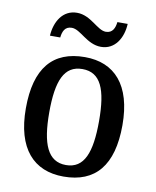

<svg xmlns="http://www.w3.org/2000/svg" viewBox="-84 -806 714 881"><g transform="rotate(10 273.0 -365.5)"><path d="M338 -606C403 -606 438 -665 441 -731H393C390 -704 380 -678 348 -678C308 -678 269 -741 204 -741C137 -741 103 -681 99 -616H147C150 -643 159 -669 192 -669C233 -669 272 -606 338 -606ZM272 10C420 10 498 -81 498 -269C498 -456 413 -547 275 -547C125 -547 48 -456 48 -269C48 -81 133 10 272 10ZM274 -44C189 -44 157 -122 157 -269C157 -417 188 -491 273 -491C358 -491 389 -417 389 -269C389 -122 359 -44 274 -44Z"/></g></svg>

Font: Noto Serif Devanagari SemiCondensed Medium
Style: Regular
Weight: 500
Width: 4
Designer: Universal Thirst, Indian Type Foundry and the Monotype Design Team
Foundry: Monotype Imaging Inc.
Version: Version 2.004